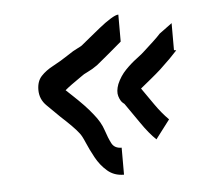

<svg xmlns="http://www.w3.org/2000/svg" viewBox="-39 -560 572 510"><g transform="rotate(-5 247.0 -305.5)"><path d="M272 -165V-93Q246 -93 228 -108.5Q210 -124 198 -146Q186 -168 178 -187Q170 -206 164 -213Q152 -229 117 -261Q101 -277 83 -294.5Q65 -312 65 -337Q65 -360 77.5 -373.5Q90 -387 110 -397.5Q130 -408 151 -422Q167 -433 178 -438Q189 -443 193 -447Q199 -452 212.5 -463Q226 -474 242 -487Q258 -500 272.5 -509Q287 -518 294 -518V-446Q294 -446 284 -437.5Q274 -429 261 -418Q248 -407 237.5 -398.5Q227 -390 226 -389Q212 -379 200 -373.5Q188 -368 182 -363Q166 -352 155 -344Q144 -336 137 -330Q145 -322 154 -314Q170 -299 182.5 -286Q195 -273 206 -259Q224 -237 231 -215.5Q238 -194 245.5 -179.5Q253 -165 272 -165ZM404 -229 366 -179Q347 -197 326.5 -227Q306 -257 289 -281Q292 -278 285.5 -283.5Q279 -289 275 -302Q271 -315 278 -334Q287 -355 302 -370.5Q317 -386 332.5 -397.5Q348 -409 355 -416Q367 -427 379.5 -438.5Q392 -450 399 -458L433 -483V-411L439 -410Q429 -399 419.5 -389.5Q410 -380 392 -363Q381 -353 364.5 -339.5Q348 -326 337 -317Q351 -297 368 -272.5Q385 -248 404 -229ZM333 -323Q333 -323 333 -323Z"/></g></svg>

Font: Syne
Style: Italic
Weight: 400
Italic angle: -9°
Designer: Lucas Descroix
Foundry: Bonjour Monde
Version: Version 2.000; ttfautohint (v1.8.3)